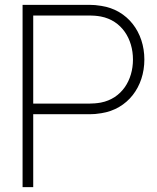

<svg xmlns="http://www.w3.org/2000/svg" viewBox="-20 -770 645 790"><path d="M396.9 -745.8C378.1 -749 363.5 -750 349 -750H72.9V0H116.7V-300H349C363.5 -300 378.1 -301 396.9 -304.2C505.2 -320.8 574 -412.5 574 -525C574 -637.5 505.2 -729.2 396.9 -745.8ZM394.8 -347.9C378.1 -344.8 360.4 -343.8 349 -343.8H116.7V-706.2H349C360.4 -706.2 378.1 -705.2 394.8 -702.1C481.3 -685.4 527.1 -609.4 527.1 -525C527.1 -440.6 481.3 -364.6 394.8 -347.9Z"/></svg>

Font: Manrope3 Thin
Style: Regular
Weight: 100
Width: 4
Designer: Mikhail Sharanda
Foundry: Mikhail Sharanda
Version: Version 3.000;PS 003.000;hotconv 1.0.88;makeotf.lib2.5.64775